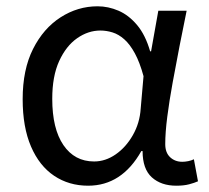

<svg xmlns="http://www.w3.org/2000/svg" viewBox="-20 -577 665 610"><path d="M260 13Q199 13 152 -18.5Q105 -50 78.5 -111.5Q52 -173 52 -262Q52 -356 85 -421.5Q118 -487 172.5 -522Q227 -557 290 -557Q324 -557 356.5 -543Q389 -529 415.5 -497.5Q442 -466 457 -414H460L483 -543H573Q562 -490 550.5 -431Q539 -372 528.5 -314.5Q518 -257 511.5 -206.5Q505 -156 505 -119Q505 -92 520.5 -77.5Q536 -63 559 -63Q568 -63 578 -65Q588 -67 596 -71L609 -1Q598 4 581 8.5Q564 13 540 13Q492 13 462.5 -13.5Q433 -40 433 -97H429Q367 13 260 13ZM279 -64Q315 -64 347.5 -86.5Q380 -109 402 -147.5Q424 -186 427 -232L436 -335Q424 -379 408.5 -407.5Q393 -436 375 -452Q357 -468 337.5 -474Q318 -480 299 -480Q260 -480 225 -455.5Q190 -431 168 -383Q146 -335 146 -263Q146 -168 181.5 -116Q217 -64 279 -64Z"/></svg>

Font: kannada15
Style: Book
Weight: 400
Designer: Jelle Bosma - Monotype Design Team
Foundry: Monotype Imaging Inc.
Version: Version 2.003